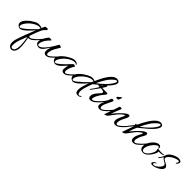

<svg xmlns="http://www.w3.org/2000/svg" viewBox="189 -1849 3468 3468"><g transform="rotate(45 1923.0 -115.0)"><path d="M247 374Q228 374 210 364Q192 354 180 335Q164 310 164 271Q164 237 174 199Q184 161 197 126Q210 91 219 66Q228 39 243 -0.5Q258 -40 274 -80Q290 -120 302 -150Q314 -180 317 -187Q294 -160 264.5 -128Q235 -96 203 -67Q171 -38 141.5 -19.5Q112 -1 90 -1Q74 -1 56 -10.5Q38 -20 27 -35Q12 -54 12 -78Q12 -105 29.5 -134Q47 -163 74.5 -190Q102 -217 133.5 -239.5Q165 -262 194 -278Q223 -294 242 -299Q251 -301 262 -302Q273 -303 285 -303Q305 -303 324 -299.5Q343 -296 354 -288L358 -285Q365 -300 371.5 -314.5Q378 -329 385 -345Q391 -352 403.5 -355.5Q416 -359 429 -359Q440 -359 449 -355.5Q458 -352 458 -343Q458 -328 424 -300Q405 -285 384.5 -242Q364 -199 343.5 -143Q323 -87 305 -32Q313 -14 333 -14Q351 -14 376.5 -31.5Q402 -49 429 -74Q456 -99 477.5 -123Q499 -147 508 -160Q511 -163 514 -163Q518 -163 520.5 -160Q523 -157 521 -152Q511 -135 489.5 -109.5Q468 -84 442 -58.5Q416 -33 391 -15Q378 -5 356.5 3Q335 11 314 10Q322 46 328 93.5Q334 141 337.5 184Q341 227 339 250Q332 316 304.5 345Q277 374 247 374ZM75 -18Q90 -18 118 -37Q146 -56 179.5 -84.5Q213 -113 245 -144Q277 -175 302 -200.5Q327 -226 337 -236Q339 -242 341 -244L347 -262Q350 -266 351 -270Q336 -276 316 -276Q276 -276 228 -250Q180 -224 142 -189Q130 -179 109.5 -154.5Q89 -130 72 -101Q55 -72 55 -48Q55 -35 62 -25Q66 -18 75 -18ZM242 348Q273 348 288.5 324.5Q304 301 309.5 267Q315 233 315 203Q315 192 314.5 181.5Q314 171 313 164Q312 132 306.5 89Q301 46 296 18Q296 14 293.5 11Q291 8 288 16Q272 59 252 109Q232 159 219 209.5Q206 260 210 306Q212 328 221 338Q230 348 242 348Z M764 10Q746 10 732 2Q718 -6 711 -28Q710 -33 708.5 -39.5Q707 -46 707 -53Q707 -77 713.5 -107Q720 -137 728 -157Q724 -154 714 -137Q704 -120 689 -97.5Q674 -75 655.5 -52.5Q637 -30 615.5 -15.5Q594 -1 570 -1Q554 -1 531.5 -10Q509 -19 499 -35Q489 -51 489 -75Q489 -104 502 -138.5Q515 -173 535 -203Q542 -213 551 -227Q560 -241 569 -251.5Q578 -262 582 -263Q594 -267 610 -267Q627 -267 635 -263Q642 -260 642 -256Q642 -251 634 -243Q623 -233 604 -213Q585 -193 566.5 -165Q548 -137 536 -103Q526 -76 526 -56Q526 -21 554 -21Q578 -21 605 -41Q632 -61 657.5 -90Q683 -119 703.5 -147.5Q724 -176 735 -193Q745 -207 757.5 -229Q770 -251 782 -272Q794 -293 801 -303Q808 -303 822.5 -300.5Q837 -298 847.5 -292Q858 -286 853 -277Q847 -267 834.5 -246Q822 -225 809.5 -203.5Q797 -182 790 -169Q766 -123 759 -70Q758 -66 758 -62.5Q758 -59 758 -55Q758 -15 785 -15Q800 -15 825 -33Q850 -51 876.5 -76Q903 -101 924.5 -124.5Q946 -148 954 -160Q956 -163 960 -163Q964 -163 966.5 -160Q969 -157 966 -152Q957 -135 935.5 -109.5Q914 -84 888 -58.5Q862 -33 837 -15Q824 -5 804 2.5Q784 10 764 10Z M1220 10Q1203 10 1188.5 2Q1174 -6 1167 -28Q1164 -37 1164 -53Q1164 -75 1170 -102Q1176 -129 1183 -148Q1178 -146 1164.5 -130.5Q1151 -115 1131.5 -93.5Q1112 -72 1088.5 -50.5Q1065 -29 1040 -15Q1015 -1 991 -1Q975 -1 957 -10.5Q939 -20 928 -35Q913 -55 913 -76Q913 -103 931.5 -132Q950 -161 979.5 -188.5Q1009 -216 1042.5 -238.5Q1076 -261 1106.5 -276.5Q1137 -292 1156 -297Q1176 -303 1201 -303Q1215 -303 1230 -299.5Q1245 -296 1255 -288Q1263 -284 1268 -277Q1273 -270 1273 -262Q1273 -254 1266 -257Q1258 -269 1244.5 -272.5Q1231 -276 1217 -276Q1177 -276 1129 -250Q1081 -224 1043 -189Q1031 -179 1010.5 -154.5Q990 -130 973 -101Q956 -72 956 -48Q956 -35 963 -25Q967 -18 976 -18Q990 -18 1013.5 -33Q1037 -48 1062 -69.5Q1087 -91 1107.5 -111Q1128 -131 1137 -140Q1142 -145 1156.5 -160.5Q1171 -176 1188 -194Q1205 -212 1218.5 -225Q1232 -238 1236 -238Q1241 -238 1252.5 -235.5Q1264 -233 1272 -228Q1280 -223 1275 -215Q1249 -177 1233.5 -135.5Q1218 -94 1215 -70Q1214 -66 1214 -62.5Q1214 -59 1214 -55Q1214 -15 1242 -15Q1257 -15 1282 -33Q1307 -51 1333 -76Q1359 -101 1380.5 -124.5Q1402 -148 1410 -160Q1413 -163 1416 -163Q1420 -163 1423 -159.5Q1426 -156 1423 -151Q1412 -133 1391 -108Q1370 -83 1344 -58Q1318 -33 1293 -15Q1280 -5 1260 2.5Q1240 10 1220 10Z M1662 109Q1636 105 1625 84Q1614 63 1614 32Q1614 -5 1624.5 -48Q1635 -91 1649 -129Q1663 -167 1671 -187Q1648 -160 1618.5 -128Q1589 -96 1557 -67Q1525 -38 1495.5 -19.5Q1466 -1 1444 -1Q1428 -1 1410 -10.5Q1392 -20 1381 -35Q1366 -55 1366 -76Q1366 -103 1384.5 -132Q1403 -161 1432.5 -188.5Q1462 -216 1495.5 -238.5Q1529 -261 1559.5 -276.5Q1590 -292 1609 -297Q1619 -299 1630 -301Q1641 -303 1653 -303Q1668 -303 1683 -299.5Q1698 -296 1708 -288L1712 -285Q1736 -340 1765 -396.5Q1794 -453 1827 -500Q1860 -547 1897 -575.5Q1934 -604 1974 -604Q1979 -604 1984 -603.5Q1989 -603 1993 -602Q2018 -597 2028.5 -584.5Q2039 -572 2039 -555Q2039 -543 2034.5 -529.5Q2030 -516 2022 -503Q2000 -464 1964.5 -426Q1929 -388 1887 -352.5Q1845 -317 1803.5 -284Q1762 -251 1728 -222Q1713 -187 1698 -140Q1683 -93 1673 -60Q1667 -36 1663.5 -15Q1660 6 1660 24Q1660 57 1672 78Q1682 94 1697 94Q1708 94 1717 86Q1721 84 1724.5 81Q1728 78 1733 75Q1739 72 1743 72Q1750 72 1744 83Q1741 86 1737 90.5Q1733 95 1728 100Q1721 105 1707 108Q1693 111 1679 111Q1675 111 1670.5 110.5Q1666 110 1662 109ZM1758 -279Q1798 -306 1845 -346.5Q1892 -387 1933 -433.5Q1974 -480 1996 -522Q2009 -546 2009 -560Q2009 -577 1994 -577Q1980 -577 1957 -561Q1890 -509 1844 -437.5Q1798 -366 1758 -279ZM1416 -25Q1421 -19 1429 -19Q1444 -19 1464.5 -32Q1485 -45 1492 -52Q1543 -93 1594.5 -140.5Q1646 -188 1691 -236Q1695 -245 1698 -253.5Q1701 -262 1705 -270Q1690 -276 1670 -276Q1630 -276 1582 -250Q1534 -224 1496 -189Q1484 -179 1463.5 -154.5Q1443 -130 1426 -101Q1409 -72 1409 -48Q1409 -35 1416 -25Z M1900 12Q1883 12 1870 4.5Q1857 -3 1852 -24Q1849 -35 1849 -46Q1849 -76 1864.5 -104.5Q1880 -133 1901 -157.5Q1922 -182 1937 -199Q1945 -207 1955.5 -220Q1966 -233 1966 -246Q1966 -254 1958 -261.5Q1950 -269 1929 -272Q1917 -274 1906.5 -275.5Q1896 -277 1885 -277Q1857 -239 1830.5 -200.5Q1804 -162 1774 -125Q1767 -118 1762 -118Q1756 -118 1756 -124Q1756 -130 1762 -136Q1816 -202 1855 -277Q1850 -277 1840 -277.5Q1830 -278 1824 -279Q1817 -281 1813 -285Q1809 -289 1809 -293Q1809 -299 1814 -300Q1827 -304 1842 -312Q1857 -320 1870 -333Q1884 -347 1896 -362.5Q1908 -378 1915 -386Q1922 -391 1930 -391Q1935 -391 1939.5 -388Q1944 -385 1944 -379Q1944 -372 1938 -361Q1929 -347 1918.5 -330Q1908 -313 1899 -299Q1917 -298 1935 -297Q1953 -296 1972 -296Q1982 -296 1991.5 -296.5Q2001 -297 2011 -297Q2041 -297 2041 -282Q2041 -272 2030.5 -257.5Q2020 -243 2005 -226Q1971 -187 1947 -144Q1923 -101 1915 -78Q1907 -54 1907 -42Q1907 -18 1926 -18Q1943 -18 1967.5 -35Q1992 -52 2018 -76.5Q2044 -101 2065 -124.5Q2086 -148 2095 -160Q2097 -163 2101 -163Q2105 -163 2108 -159.5Q2111 -156 2108 -151Q2097 -134 2076 -108.5Q2055 -83 2029 -58Q2003 -33 1978 -15Q1965 -5 1942.5 3.5Q1920 12 1900 12Z M2240 -348Q2227 -348 2213 -350.5Q2199 -353 2199 -369Q2199 -372 2212.5 -383Q2226 -394 2240.5 -405.5Q2255 -417 2258 -419Q2275 -433 2279 -433Q2284 -433 2279 -420Q2274 -407 2274 -397Q2274 -392 2268 -380Q2262 -368 2254 -358Q2246 -348 2240 -348ZM2131 10Q2113 10 2098.5 2Q2084 -6 2077 -28Q2076 -31 2075.5 -34Q2075 -37 2075 -41Q2075 -61 2084 -91Q2093 -121 2106 -149Q2100 -141 2092 -129.5Q2084 -118 2069 -100Q2065 -96 2060 -96Q2053 -96 2053 -104Q2053 -110 2057 -114Q2083 -147 2103.5 -173Q2124 -199 2134 -217Q2134 -218 2133.5 -218.5Q2133 -219 2133 -220Q2133 -223 2136 -229Q2144 -253 2152.5 -269.5Q2161 -286 2171 -288Q2173 -288 2175 -288.5Q2177 -289 2179 -289Q2190 -289 2199 -284Q2208 -279 2208 -269Q2208 -260 2201.5 -247Q2195 -234 2185 -215Q2163 -169 2145.5 -131.5Q2128 -94 2126 -70Q2125 -66 2125 -62.5Q2125 -59 2125 -55Q2125 -15 2151 -15Q2167 -15 2192 -32.5Q2217 -50 2243 -75.5Q2269 -101 2290.5 -124.5Q2312 -148 2320 -160Q2323 -163 2326 -163Q2330 -163 2332.5 -160Q2335 -157 2333 -152Q2324 -135 2302.5 -109.5Q2281 -84 2254.5 -58.5Q2228 -33 2203 -15Q2190 -5 2170.5 2.5Q2151 10 2131 10Z M2266 13Q2259 13 2262 6Q2265 0 2273 -21.5Q2281 -43 2291.5 -73Q2302 -103 2313 -135Q2324 -167 2333.5 -195Q2343 -223 2349 -239Q2351 -245 2353 -256.5Q2355 -268 2361.5 -277.5Q2368 -287 2384 -287Q2414 -287 2414 -273Q2414 -268 2409 -256Q2397 -229 2383 -194Q2369 -159 2358 -128Q2347 -97 2341 -80Q2351 -94 2373.5 -120Q2396 -146 2424 -176Q2452 -206 2482.5 -234Q2513 -262 2539.5 -279.5Q2566 -297 2585 -297Q2609 -297 2609 -271Q2609 -262 2604 -244Q2595 -219 2581 -195.5Q2567 -172 2556 -146Q2537 -99 2534 -70Q2533 -66 2533 -62.5Q2533 -59 2533 -55Q2533 -15 2560 -15Q2575 -15 2600 -33Q2625 -51 2651.5 -76Q2678 -101 2699 -124.5Q2720 -148 2728 -160Q2731 -163 2734 -163Q2738 -163 2740.5 -160Q2743 -157 2741 -152Q2732 -135 2710.5 -109.5Q2689 -84 2663 -58.5Q2637 -33 2612 -15Q2597 -5 2575 3Q2553 11 2531 10Q2503 7 2491 -9.5Q2479 -26 2479 -49Q2479 -76 2489.5 -106.5Q2500 -137 2513 -164Q2526 -191 2534 -205Q2542 -221 2542 -230Q2542 -238 2535 -238Q2528 -238 2514 -229Q2500 -220 2476 -198Q2454 -179 2429 -148.5Q2404 -118 2380.5 -86Q2357 -54 2339.5 -31Q2322 -8 2315 -4Q2310 -1 2292.5 6Q2275 13 2266 13Z M2720 13Q2712 13 2716 6Q2718 0 2726.5 -24Q2735 -48 2747 -82Q2759 -116 2772 -151.5Q2785 -187 2796 -215Q2789 -206 2774.5 -189Q2760 -172 2744 -153Q2728 -134 2714 -120Q2711 -117 2710 -117Q2707 -117 2707 -123Q2707 -135 2713 -145Q2735 -173 2755.5 -197.5Q2776 -222 2793 -244Q2783 -250 2783 -259Q2783 -273 2797 -273Q2803 -273 2806 -271Q2807 -270 2808 -270Q2809 -270 2810 -268Q2815 -275 2818.5 -281Q2822 -287 2825 -294Q2829 -303 2841.5 -328.5Q2854 -354 2873 -389Q2892 -424 2916.5 -461.5Q2941 -499 2969.5 -531.5Q2998 -564 3028.5 -584Q3059 -604 3091 -604Q3095 -604 3099 -603.5Q3103 -603 3107 -602Q3132 -597 3142 -584.5Q3152 -572 3152 -555Q3152 -543 3147.5 -529.5Q3143 -516 3135 -503Q3115 -468 3082 -432.5Q3049 -397 3008.5 -362.5Q2968 -328 2927.5 -295.5Q2887 -263 2852 -234Q2828 -183 2815 -143.5Q2802 -104 2795 -80Q2806 -94 2828 -120Q2850 -146 2878 -176Q2906 -206 2936 -233.5Q2966 -261 2993 -278.5Q3020 -296 3039 -296Q3063 -296 3063 -271Q3063 -247 3046 -218Q3029 -189 3018 -169Q3004 -140 2995.5 -113.5Q2987 -87 2985 -70Q2984 -66 2984 -62.5Q2984 -59 2984 -55Q2984 -15 3012 -15Q3027 -15 3052 -33Q3077 -51 3103 -76Q3129 -101 3150.5 -124.5Q3172 -148 3180 -160Q3183 -163 3187 -163Q3191 -163 3193 -160Q3195 -157 3193 -152Q3183 -135 3162 -109.5Q3141 -84 3115 -58.5Q3089 -33 3064 -15Q3051 -5 3030.5 2.5Q3010 10 2990 10Q2974 10 2959 2Q2944 -6 2937 -28Q2934 -37 2934 -53Q2934 -58 2934 -63.5Q2934 -69 2935 -75Q2939 -107 2956.5 -142.5Q2974 -178 2989 -206Q2993 -214 2995.5 -220Q2998 -226 2998 -230Q2998 -238 2991 -238Q2984 -238 2969 -229Q2954 -220 2929 -198Q2907 -179 2882.5 -148.5Q2858 -118 2834.5 -86Q2811 -54 2793.5 -31Q2776 -8 2769 -4Q2764 -1 2746 6Q2728 13 2720 13ZM2871 -279Q2911 -306 2958 -346.5Q3005 -387 3046.5 -433.5Q3088 -480 3110 -522Q3122 -545 3122 -560Q3122 -577 3107 -577Q3100 -577 3091 -573.5Q3082 -570 3070 -561Q3003 -509 2957 -437.5Q2911 -366 2871 -279Z M3245 11Q3217 11 3196 -2Q3161 -23 3161 -78Q3161 -101 3169 -131Q3176 -156 3194 -185.5Q3212 -215 3236.5 -242Q3261 -269 3290 -286Q3319 -303 3348 -303Q3360 -303 3369 -300Q3381 -296 3389.5 -285.5Q3398 -275 3398 -259Q3398 -242 3389.5 -240Q3381 -238 3381 -244Q3381 -246 3381.5 -248Q3382 -250 3382 -251Q3382 -259 3377.5 -265.5Q3373 -272 3361 -272Q3345 -272 3321.5 -255Q3298 -238 3273.5 -209.5Q3249 -181 3230.5 -147Q3212 -113 3206 -79Q3205 -74 3204.5 -69.5Q3204 -65 3204 -60Q3204 -37 3214.5 -21.5Q3225 -6 3248 -6Q3276 -6 3302 -27.5Q3328 -49 3348.5 -79Q3369 -109 3379 -132Q3387 -150 3390 -163Q3393 -176 3393 -185Q3393 -193 3391.5 -199Q3390 -205 3388 -209Q3386 -215 3386 -218Q3386 -226 3392.5 -231Q3399 -236 3406 -236Q3412 -236 3419 -232Q3427 -230 3441 -229Q3455 -228 3471 -228Q3488 -228 3505.5 -229Q3523 -230 3536 -233Q3538 -234 3542 -234Q3549 -234 3549 -230Q3549 -226 3542 -223Q3507 -207 3479.5 -206Q3452 -205 3432 -205Q3434 -180 3421 -151.5Q3408 -123 3394 -101Q3377 -76 3355 -50Q3333 -24 3306 -6.5Q3279 11 3245 11Z M3525 50Q3485 50 3485 28Q3485 12 3502 -5Q3515 -18 3531 -26Q3547 -34 3551 -34Q3556 -34 3556.5 -30Q3557 -26 3552 -24Q3542 -18 3529.5 -7.5Q3517 3 3517 15Q3517 31 3536 31Q3559 31 3584 17.5Q3609 4 3630.5 -17Q3652 -38 3665.5 -59.5Q3679 -81 3679 -97Q3679 -110 3670 -121Q3661 -132 3633 -147Q3614 -158 3596.5 -170Q3579 -182 3570 -199Q3562 -185 3549.5 -165.5Q3537 -146 3520 -125Q3514 -119 3508 -119Q3502 -119 3502 -124Q3502 -127 3507 -134Q3534 -166 3547 -193Q3560 -220 3565 -234Q3569 -263 3592 -289Q3615 -315 3648 -334.5Q3681 -354 3715.5 -365Q3750 -376 3777 -376Q3804 -376 3825 -366Q3846 -356 3846 -334Q3846 -322 3839 -308Q3830 -289 3809 -274Q3808 -273 3806 -273Q3798 -273 3798 -280Q3798 -285 3803 -290Q3811 -297 3816 -307Q3821 -317 3821 -326Q3821 -344 3800 -344Q3778 -344 3742.5 -332Q3707 -320 3677 -301Q3643 -279 3620 -253Q3597 -227 3597 -207Q3597 -197 3603.5 -188.5Q3610 -180 3629 -169Q3639 -163 3657 -153.5Q3675 -144 3688 -136Q3729 -111 3729 -83Q3729 -60 3709 -36.5Q3689 -13 3657.5 6.5Q3626 26 3591 38Q3556 50 3525 50Z"/></g></svg>

Font: Allura
Style: Regular
Weight: 400
Designer: Robert E. Leuschke
Foundry: Robert E. Leuschke
Version: Version 1.110